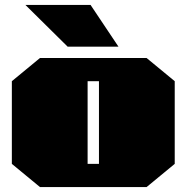

<svg xmlns="http://www.w3.org/2000/svg" viewBox="-20 -758 756 778"><path d="M254 -569 83 -738H347L460 -569ZM142 0 28 -94V-429L142 -523H574L688 -429V-94L574 0ZM335 -94H381V-429H335Z"/></svg>

Font: Tomorrow Black
Style: Regular
Weight: 900
Designer: Tony de Marco, Monica Rizzolli
Foundry: Just in Type
Version: Version 2.002